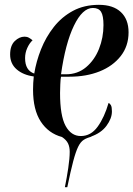

<svg xmlns="http://www.w3.org/2000/svg" viewBox="-20 -566 553 796"><path d="M249 210Q257 171 263 130.5Q269 90 269 63Q269 43 262 28.5Q255 14 237 2Q181 -13 149 -62Q117 -111 117 -194Q117 -221 120 -249Q76 -255 49 -278.5Q22 -302 22 -340Q22 -377 41 -395.5Q60 -414 82 -414Q92 -414 100 -409.5Q108 -405 115 -399Q102 -387 93 -367Q84 -347 84 -325Q84 -274 122 -261Q130 -311 150 -361.5Q170 -412 203 -454Q236 -496 282.5 -521Q329 -546 390 -546Q449 -546 481 -516Q513 -486 513 -432Q513 -375 480.5 -333.5Q448 -292 393 -270Q338 -248 268 -248H233Q231 -240 230 -216.5Q229 -193 229 -180Q229 -86 252 -44Q275 -2 315 -2Q357 -2 385 -41Q413 -80 430 -139Q436 -137 440 -129.5Q444 -122 444 -104Q444 -75 421.5 -44.5Q399 -14 355 1L362 0Q341 5 327.5 13.5Q314 22 304 42.5Q294 63 283.5 102.5Q273 142 259 210ZM253 -258Q302 -258 337 -287.5Q372 -317 390.5 -363.5Q409 -410 409 -462Q409 -501 399 -517Q389 -533 365 -533Q322 -533 286.5 -459.5Q251 -386 233 -258Z"/></svg>

Font: Noto Serif Display ExtraCondensed SemiBold
Style: Italic
Weight: 600
Width: 2
Italic angle: -12°
Designer: Monotype Design Team
Foundry: Monotype Imaging Inc.
Version: Version 2.009